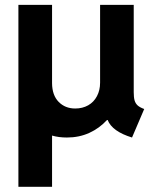

<svg xmlns="http://www.w3.org/2000/svg" viewBox="-20 -543 624 769"><path d="M53.7 -193.8V-196.3V-523.4H188.5V-209.5Q189 -161.1 215.1 -134.8Q241.2 -108.4 281.2 -108.4Q310.5 -108.4 333.3 -121.3Q356 -134.3 368.4 -158Q380.9 -181.6 380.9 -211.9V-523.4H515.6V-173.8Q515.6 -152.8 519 -140.9Q522.5 -128.9 531.2 -120.8Q540 -112.8 557.6 -106.4L508.8 7.8Q429.2 -16.6 411.1 -62.5H408.7Q378.4 -29.3 337.6 -10.7Q296.9 7.8 248 7.8Q215.3 7.8 188.5 0V205.1H53.7Z"/></svg>

Font: Reddit Sans Vanilla
Style: Bold
Weight: 700
Designer: Stephen Hutchings
Foundry: Reddit
Version: Version 1.013